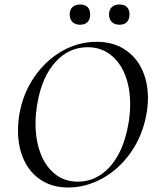

<svg xmlns="http://www.w3.org/2000/svg" viewBox="-20 -822 692 854"><path d="M60 -241Q60 -276 66 -313Q82 -406 132.5 -479.5Q183 -553 255.5 -594.5Q328 -636 410 -636Q481 -636 532.5 -603.5Q584 -571 611 -514.5Q638 -458 638 -386Q638 -348 631 -313Q614 -218 561.5 -143.5Q509 -69 435.5 -28.5Q362 12 283 12Q214 12 163.5 -20.5Q113 -53 86.5 -110.5Q60 -168 60 -241ZM549 -260Q559 -309 559 -358Q559 -431 536.5 -488.5Q514 -546 471 -579Q428 -612 370 -612Q286 -612 226.5 -546Q167 -480 147 -366Q138 -318 138 -272Q138 -199 160 -140.5Q182 -82 224.5 -48Q267 -14 326 -14Q408 -14 467.5 -79Q527 -144 549 -260ZM290 -758Q290 -779 302.5 -790.5Q315 -802 336 -802Q358 -802 369.5 -790.5Q381 -779 381 -758Q381 -736 369.5 -724Q358 -712 336 -712Q315 -712 302.5 -724Q290 -736 290 -758ZM465 -758Q465 -779 477.5 -790.5Q490 -802 512 -802Q533 -802 544.5 -790.5Q556 -779 556 -758Q556 -736 544.5 -724Q533 -712 512 -712Q490 -712 477.5 -724Q465 -736 465 -758Z"/></svg>

Font: Cormorant Infant Medium
Style: Italic
Weight: 500
Italic angle: -10°
Designer: Christian Thalmann (Catharsis Fonts)
Foundry: Catharsis Fonts
Version: Version 4.000